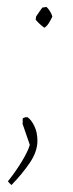

<svg xmlns="http://www.w3.org/2000/svg" viewBox="-20 -416 210 554"><path d="M108 -336Q101 -341 95 -346.5Q89 -352 83 -359L84 -368Q89 -376 93 -381.5Q97 -387 102 -394L114 -396Q119 -392 124.5 -383Q130 -374 131 -368Q127 -359 121 -349.5Q115 -340 108 -336ZM13 118Q12 117 7.5 112.5Q3 108 3 107Q26 78 43.5 49Q61 20 66 2L45 -59Q46 -62 45.5 -66Q45 -70 46 -75Q50 -77 52.5 -77.5Q55 -78 59 -78Q70 -71 79 -52.5Q88 -34 88 -10Q88 21 66.5 53Q45 85 13 118Z"/></svg>

Font: Labrada Thin
Style: Italic
Weight: 100
Italic angle: -7°
Designer: Mercedes Jáuregui
Foundry: Omnibus-Type Team
Version: Version 1.000; ttfautohint (v1.8.4.7-5d5b)